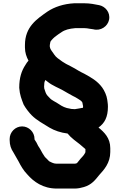

<svg xmlns="http://www.w3.org/2000/svg" viewBox="-20 -797 714 1143"><path d="M37.5 30V37C37.5 66.9 45.6 89.2 59.6 109.9C69.9 126.5 78.9 145.2 91.1 165.1C103.7 190.2 120.7 219.1 141.8 240.5C179.7 284.5 235.3 325.5 318 325.5H425C445.3 325.5 464.2 321 479.5 316.5C524.6 303.4 546.4 275.3 570.5 245.1C599.2 213.9 636.5 172.7 636.5 108V85C636.5 24.1 599.9 -10.5 566.4 -37.8C602.7 -63.5 622.5 -100 622.5 -162C622.5 -170.6 621.8 -179.8 620.4 -188.8L618.4 -203.7C615.1 -228.6 601.5 -258.1 588.1 -276.4C559.4 -315.4 522.2 -336 481.8 -358.1L463.6 -367.2C449 -374.5 442.4 -379.4 426.1 -388.9L399.8 -403.1C379.3 -413.3 365.7 -420.1 351.2 -430.2C332.4 -443.4 312 -457 302.7 -472.4C292.9 -488.8 280.1 -499.3 277.3 -516.1C277.2 -516.7 277.1 -517.5 276.5 -518.9V-530.1C276.8 -530.7 277.2 -532 277.3 -532.9L279.3 -544.9C280.3 -550.7 282.1 -552.6 287.4 -558.7C301.1 -574 309.7 -580.6 327.1 -592.7L345.1 -604.7C366.1 -619.7 391.9 -626.3 428.5 -629.5H482C493.9 -629.5 501.3 -627.9 515.1 -625.6L535.4 -622.7C579.6 -610.8 621.4 -640.2 629.3 -679.5C638.1 -724 605.8 -759.2 570.5 -766.3C545.2 -771.3 516.1 -777.5 483 -777.5H422C421.8 -777.5 421.5 -777.5 421.3 -777.5C358.1 -774 304 -755.7 262.9 -728.3C199.5 -683.9 128.5 -638 128.5 -529V-514C128.5 -483.5 137.6 -458.7 149.6 -435.9C143.9 -429.6 136.9 -420.6 131.3 -410.4C108.1 -375.3 94.5 -333.7 94.5 -275C94.5 -274.8 94.5 -274.4 94.5 -274.1C97.5 -231.9 108.8 -205.6 120.3 -175.5C120.5 -175.2 120.7 -174.6 121 -174.1C131.6 -154.1 153.9 -125.4 168.2 -111.2C200 -79.3 238.3 -60.4 274.5 -37.3C304.6 -19.6 341.8 -7 382.4 -2.1C393.3 11.6 405.1 22.7 420.3 34.9C445.2 53.6 465.4 69.6 488.5 90.5V107C488.5 111.5 486.9 112.6 485.1 115.9C477.4 129.7 472 134.1 459.6 147.7C449.3 159.8 445.3 166.3 438.1 174.2C433.1 176 428 177.5 425 177.5H318C300.8 177.5 289.8 171.7 272.4 162.8C264 154.3 255 144.4 247.5 137.7C236.8 121.7 228.7 109.4 219.2 90.4C215.6 83.3 210.7 77.6 207.2 71.5C200.5 55.9 194.1 46 185.5 33.2V30C185.5 -10.2 152.1 -44.5 111.5 -44.5C70.9 -44.5 37.5 -10.2 37.5 30ZM404 -148.5C401.3 -148.5 398.4 -150 395.5 -150.4C371 -153.5 349.6 -164 332.2 -176.2C310.9 -191.2 288.4 -198.7 275.6 -214C271.9 -218.5 267.5 -221.6 260.6 -230C252.9 -239.3 248.9 -253.4 243.5 -270.1C243.3 -272.7 243.1 -275.7 242.5 -281.7C242.5 -284.7 243.5 -291 243.5 -295C243.5 -306.2 245.8 -312.7 249.9 -320.8C260.3 -313.4 274.7 -300.7 287.1 -294L313.1 -280C325.6 -273.3 340.9 -267.3 352.4 -260.4C373.4 -247 394.6 -237.3 414.6 -225.3C419.2 -222.5 424.3 -221.1 428.2 -218.5C448.7 -205.7 471.5 -195.3 471.5 -181C471.5 -180.3 471.6 -179.2 471.8 -178.4L474.5 -165.7V-164C474.5 -161.9 474.5 -160.8 474.1 -155.5C472 -155.4 471.4 -155.3 470 -154.9C463 -152.5 439.7 -150.1 427.6 -147.5H420C414.7 -147.5 409.3 -148.5 404 -148.5Z"/></svg>

Font: Smoothie
Style: SeBd
Weight: 600
Foundry: Cannot Into Space Fonts
Version: Version 0.8